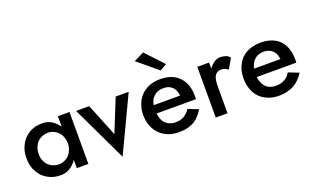

<svg xmlns="http://www.w3.org/2000/svg" viewBox="-83 -1163 2668 1636"><g transform="rotate(-20 1251.5 -345.5)"><path d="M402 0H507V-471H402V-375Q383 -405 347 -432Q304 -462 248 -460Q190 -460 140 -433Q88 -404 59 -352Q26 -294 28 -225Q26 -154 59 -99Q88 -46 140 -18Q189 10 248 10Q304 12 347 -18Q379 -41 402 -75ZM382 -147Q366 -116 333 -99Q304 -82 273 -82Q238 -82 206 -99Q173 -116 157 -147Q136 -181 138 -225Q137 -264 157 -302Q174 -334 206 -351Q238 -368 275 -368Q306 -368 335 -351Q364 -335 384 -303Q404 -261 403 -225Q403 -183 382 -147Z M802 42 1040 -460H922L802 -163L682 -460H563Z M1441 -280H1153V-205H1557Q1558 -206 1558 -222V-235Q1558 -308 1531 -361Q1502 -414 1452 -442Q1400 -470 1328 -470Q1262 -470 1213 -446Q1161 -420 1133 -379Q1103 -337 1092 -279L1089 -255Q1088 -254 1088 -230Q1088 -163 1117 -107Q1146 -51 1200 -21Q1252 10 1323 10Q1393 10 1429 -6Q1473 -21 1501 -49Q1530 -78 1554 -115L1460 -152Q1447 -130 1428 -114Q1407 -96 1385 -88Q1360 -79 1328 -79Q1290 -79 1261 -96Q1231 -112 1215 -146Q1198 -188 1198 -230L1200 -258Q1200 -296 1217 -328Q1234 -356 1262 -373Q1290 -388 1327 -388Q1364 -388 1386 -375Q1410 -361 1424 -337Q1436 -315 1441 -280ZM1270 -733 1178 -688 1358 -538 1420 -573Z M1769 0V-460H1662V0ZM1906 -345 1959 -436Q1942 -456 1921 -463Q1891 -471 1874 -471Q1838 -471 1807 -446Q1774 -420 1754 -378Q1733 -334 1733 -280L1769 -259Q1769 -283 1777 -317Q1785 -342 1801 -355Q1818 -369 1845 -369Q1865 -369 1879 -363Q1893 -357 1906 -345Z M2233 10Q2311 10 2370 -22Q2426 -53 2464 -115L2370 -152Q2349 -115 2316 -97Q2283 -79 2238 -79Q2196 -79 2167 -97Q2138 -115 2123 -150Q2106 -184 2108 -234Q2108 -287 2124 -318Q2138 -350 2168 -370Q2196 -388 2237 -388Q2272 -388 2297 -373Q2322 -358 2337 -331Q2351 -297 2351 -267Q2351 -260 2348 -250Q2347 -249 2347 -248Q2346 -247 2346 -245L2344 -241Q2343 -240 2343 -238Q2342 -237 2342 -235L2341 -234L2374 -280H2063V-205H2467Q2467 -217 2468 -218V-235Q2468 -310 2441 -362Q2416 -413 2363 -442Q2311 -470 2238 -470Q2167 -470 2111 -441Q2056 -412 2028 -357Q1998 -303 1998 -230Q1998 -160 2027 -104Q2055 -49 2110 -20Q2162 10 2233 10Z"/></g></svg>

Font: NM-font
Style: Medium
Weight: 500
Designer: ""
Foundry: ""
Version: ""